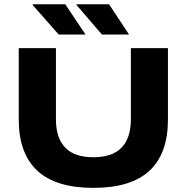

<svg xmlns="http://www.w3.org/2000/svg" viewBox="-20 -866 882 906"><path d="M420.5 20.5Q243 20.5 155.8 -60.8Q68.5 -142 68.5 -301.5V-639H244V-302Q244 -215.5 287.5 -169.8Q331 -124 420.5 -124Q510.5 -124 554 -169.8Q597.5 -215.5 597.5 -302V-639H772.5V-301.5Q772.5 -142 685.8 -60.8Q599 20.5 420.5 20.5ZM288 -846 382.5 -704.5V-703H257L134 -842.5V-846ZM494.5 -846 588 -704.5V-703H461L341.5 -842V-846Z"/></svg>

Font: Anek Latin Expanded
Style: Bold
Weight: 700
Width: 7
Designer: Yesha Goshar
Foundry: Ek Type
Version: Version 1.003